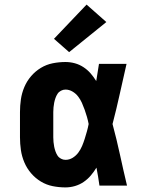

<svg xmlns="http://www.w3.org/2000/svg" viewBox="-20 -808 640 836"><path d="M265 8Q237 8 209.5 2.5Q182 -3 158 -17.5Q134 -32 115.5 -53.5Q97 -75 86 -101Q75 -127 71 -154.5Q67 -182 67 -210V-320Q67 -348 71 -375.5Q75 -403 86 -429Q97 -455 115.5 -476.5Q134 -498 158 -512.5Q182 -527 209.5 -532.5Q237 -538 265 -538Q286 -538 306 -532.5Q326 -527 343.5 -515.5Q361 -504 374.5 -488.5Q388 -473 399 -455Q402 -474 405 -492.5Q408 -511 411 -530H531Q516 -465 501.5 -399Q487 -333 470 -268Q488 -201 502.5 -134Q517 -67 533 0H413Q410 -20 407 -39.5Q404 -59 400 -78Q389 -60 375.5 -44Q362 -28 344.5 -16Q327 -4 306.5 2Q286 8 265 8ZM265 -112Q282 -112 296.5 -121Q311 -130 321 -143.5Q331 -157 337.5 -172.5Q344 -188 349 -204Q354 -220 358.5 -236Q363 -252 366 -268Q363 -284 358.5 -299.5Q354 -315 348.5 -330.5Q343 -346 336.5 -360.5Q330 -375 320 -388Q310 -401 295.5 -409.5Q281 -418 265 -418Q255 -418 245.5 -413Q236 -408 230.5 -399.5Q225 -391 221.5 -381Q218 -371 216 -361Q214 -351 213 -340.5Q212 -330 212 -320V-210Q212 -200 213 -189.5Q214 -179 216 -169Q218 -159 221.5 -149Q225 -139 230.5 -130.5Q236 -122 245.5 -117Q255 -112 265 -112ZM281 -581 215 -639 357 -788 443 -712Z"/></svg>

Font: Iosevka Slab Heavy Extended
Style: Regular
Weight: 900
Width: 7
Monospace: yes
Designer: Belleve Invis
Foundry: Belleve Invis
Version: Version 11.1.0; ttfautohint (v1.8.3)